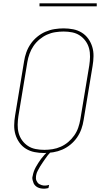

<svg xmlns="http://www.w3.org/2000/svg" viewBox="-20 -914 640 1157"><path d="M246 8Q216 8 188 2.5Q160 -3 136.5 -17.5Q113 -32 97 -54.5Q81 -77 73 -103.5Q65 -130 65.5 -159.5Q66 -189 71 -218L125 -544Q129 -571 138.5 -598Q148 -625 164.5 -649Q181 -673 204 -692Q227 -711 253.5 -722.5Q280 -734 308 -738.5Q336 -743 363 -743Q393 -743 421 -737.5Q449 -732 472.5 -717.5Q496 -703 512 -680.5Q528 -658 536 -631.5Q544 -605 543.5 -575.5Q543 -546 538 -517L484 -191Q480 -164 470.5 -137Q461 -110 444.5 -86Q428 -62 405 -43Q382 -24 355.5 -12.5Q329 -1 301 3.5Q273 8 246 8ZM247 -11Q271 -11 296.5 -15Q322 -19 346.5 -30Q371 -41 391.5 -58.5Q412 -76 427.5 -98Q443 -120 451.5 -145Q460 -170 464 -194L518 -520Q522 -546 522.5 -572.5Q523 -599 516.5 -623Q510 -647 495.5 -667Q481 -687 460.5 -700.5Q440 -714 415 -719Q390 -724 363 -724Q339 -724 313 -720Q287 -716 263 -705Q239 -694 218 -676.5Q197 -659 182 -637Q167 -615 158 -590Q149 -565 145 -541L91 -215Q87 -189 86.5 -162.5Q86 -136 92.5 -112Q99 -88 113.5 -68Q128 -48 148.5 -34.5Q169 -21 194.5 -16Q220 -11 247 -11ZM244 223Q234 223 224.5 221Q215 219 207 215Q199 211 192.5 204.5Q186 198 182.5 190Q179 182 176.5 171.5Q174 161 175 154L177 146Q179 133 184 119Q189 105 196 92.5Q203 80 211 67.5Q219 55 227.5 43.5Q236 32 248 19Q260 6 267 -1L276 -8H288L287 0Q277 10 268.5 21Q260 32 252.5 43Q245 54 237 65.5Q229 77 222 88.5Q215 100 207.5 114.5Q200 129 199 137L197 147Q196 154 196.5 161.5Q197 169 200 175.5Q203 182 207 187Q211 192 217 195.5Q223 199 231 201.5Q239 204 243 204H249Q252 204 255 204Q258 204 260.5 203.5Q263 203 266.5 202.5Q270 202 272 201L276 200L272 219Q269 220 266 220.5Q263 221 260 221.5Q257 222 253.5 222.5Q250 223 247 223ZM563 -876H218V-894H563Z"/></svg>

Font: Iosevka Aile Thin
Style: Italic
Weight: 100
Italic angle: -9°
Designer: Belleve Invis
Foundry: Belleve Invis
Version: Version 31.1.0; ttfautohint (v1.8.4)